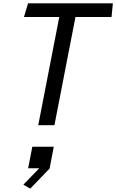

<svg xmlns="http://www.w3.org/2000/svg" viewBox="-20 -750 696 1150"><path d="M209 0H306L432 -648H648L656 -730H148L123.5 -648H335ZM120 356 161 380 277 259.5 302 129H173.5L148.5 258H215Z"/></svg>

Font: Monaspace Krypton
Style: Italic
Weight: 400
Italic angle: -11°
Designer: Riley Cran & the Lettermatic Team
Foundry: Lettermatic
Version: Version 1.101 (Monaspace Krypton)